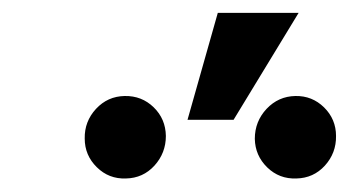

<svg xmlns="http://www.w3.org/2000/svg" viewBox="-20 -875 529 291"><path d="M264.2 -693.4 310.1 -855.5H432.6L334 -693.4ZM108.4 -665Q107.9 -690.9 125.5 -710Q143.1 -729 168.9 -729.5Q194.8 -730 212.9 -712.4Q231 -694.8 231.4 -668.9Q231.4 -643.1 214.1 -624Q196.8 -605 170.9 -604.5Q145 -603.5 126.7 -621.6Q108.4 -639.6 108.4 -665ZM366.2 -664.6Q366.2 -690.9 384 -710Q401.9 -729 427.7 -729.5Q453.1 -730 471.2 -712.2Q489.3 -694.3 489.3 -668.9Q489.7 -643.1 472.4 -624Q455.1 -605 429.2 -604.5Q403.3 -603.5 385 -621.3Q366.7 -639.2 366.2 -664.6Z"/></svg>

Font: Roboto Condensed
Style: Bold Italic
Weight: 700
Italic angle: -12°
Designer: Christian Robertson
Foundry: Google
Version: Version 3.0